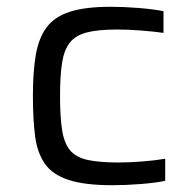

<svg xmlns="http://www.w3.org/2000/svg" viewBox="-20 -538 565 566"><path d="M311 8Q230 8 182.5 -7.5Q135 -23 112.5 -55Q90 -87 83.5 -136.5Q77 -186 77 -256Q77 -326 85.5 -376Q94 -426 117.5 -457.5Q141 -489 186.5 -503.5Q232 -518 306 -518Q345 -518 388.5 -514.5Q432 -511 462 -505V-441Q435 -445 396.5 -448Q358 -451 326 -451Q270 -451 236.5 -442.5Q203 -434 186 -412.5Q169 -391 163 -353Q157 -315 157 -255Q157 -194 163 -155Q169 -116 186.5 -95Q204 -74 238.5 -66.5Q273 -59 329 -59Q362 -59 399.5 -62Q437 -65 467 -70V-5Q439 1 395 4.5Q351 8 311 8Z"/></svg>

Font: Saira Expanded
Style: Regular
Weight: 400
Width: 7
Designer: Hector Gatti with collaboration of the Omnibus-Type team
Foundry: Omnibus-Type
Version: Version 1.100; ttfautohint (v1.8.3)